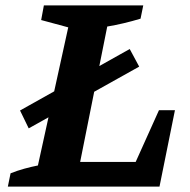

<svg xmlns="http://www.w3.org/2000/svg" viewBox="-20 -689 701 709"><path d="M567 -282H626L569 0H9L19 -49Q44 -59 69.5 -66Q95 -73 120 -78L232 -588L132 -615L142 -669H509L499 -620Q436 -601 376 -591L276 -91H481ZM86 -215 54 -281 459 -508 494 -443Z"/></svg>

Font: Piazzolla Thin ExtraBold
Style: Italic
Weight: 800
Italic angle: -11.3°
Version: Version 2.005